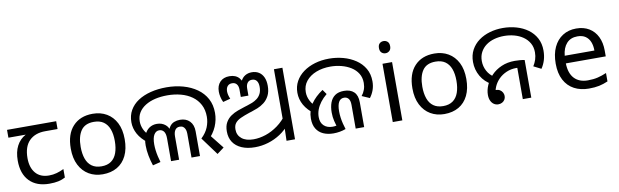

<svg xmlns="http://www.w3.org/2000/svg" viewBox="-46 -1233 5605 1739"><g transform="rotate(-10 2756.5 -363.5)"><path d="M301 10Q183 10 118 -57Q53 -124 53 -245Q53 -325 82 -380.5Q111 -436 165 -465H6V-537H458V-465H345Q251 -465 197.5 -411.5Q144 -358 144 -252Q144 -165 187 -114.5Q230 -64 310 -64Q347 -64 381 -73.5Q415 -83 447 -99V-21Q418 -5 383 2.5Q348 10 301 10Z M1041 -269Q1041 -180 1010.5 -117.5Q980 -55 924 -22.5Q868 10 791 10Q720 10 664.5 -22.5Q609 -55 577 -117.5Q545 -180 545 -269Q545 -402 612 -474Q679 -546 794 -546Q867 -546 922.5 -513.5Q978 -481 1009.5 -419.5Q1041 -358 1041 -269ZM636 -269Q636 -206 652.5 -159.5Q669 -113 704 -88Q739 -63 793 -63Q847 -63 882 -88Q917 -113 933.5 -159.5Q950 -206 950 -269Q950 -333 933 -378Q916 -423 881.5 -447.5Q847 -472 792 -472Q710 -472 673 -418Q636 -364 636 -269Z M1726 -154Q1771 -197 1790 -244.5Q1809 -292 1809 -341Q1809 -404 1784 -451.5Q1759 -499 1715 -530.5Q1671 -562 1613 -577.5Q1555 -593 1489 -593Q1429 -593 1377.5 -581Q1326 -569 1286.5 -544.5Q1247 -520 1225 -484.5Q1203 -449 1203 -402Q1203 -365 1219.5 -329Q1236 -293 1273 -258L1247 -201Q1184 -248 1155.5 -300.5Q1127 -353 1127 -409Q1127 -471 1154.5 -519Q1182 -567 1231.5 -599.5Q1281 -632 1348 -649Q1415 -666 1494 -666Q1575 -666 1646.5 -646Q1718 -626 1772.5 -587.5Q1827 -549 1857.5 -492.5Q1888 -436 1888 -362Q1888 -298 1862.5 -238Q1837 -178 1781 -123L1795 -184L1910 -39L1846 9ZM1252 9Q1237 -35 1227.5 -84.5Q1218 -134 1218 -179Q1218 -235 1234.5 -274.5Q1251 -314 1281 -334.5Q1311 -355 1351 -355Q1398 -355 1431 -327Q1464 -299 1469 -243H1447Q1451 -286 1467.5 -310.5Q1484 -335 1509.5 -345Q1535 -355 1564 -355Q1620 -355 1653 -321Q1686 -287 1686 -227V0H1608V-220Q1608 -227 1606.5 -239Q1605 -251 1599.5 -263.5Q1594 -276 1582.5 -285Q1571 -294 1551 -294Q1523 -294 1508.5 -273Q1494 -252 1494 -214V0H1420V-210Q1420 -253 1404.5 -273.5Q1389 -294 1362 -294Q1332 -294 1314 -264.5Q1296 -235 1296 -175Q1296 -150 1299.5 -121.5Q1303 -93 1309.5 -64.5Q1316 -36 1324 -9L1252 9Z M2192 8Q2121 8 2069.5 -14.5Q2018 -37 1991 -78Q1964 -119 1964 -177Q1964 -227 1983 -260Q2002 -293 2032 -313.5Q2062 -334 2096.5 -346.5Q2131 -359 2163 -369L2186 -376Q2210 -383 2234.5 -393Q2259 -403 2280 -419Q2301 -435 2314 -460.5Q2327 -486 2327 -524Q2327 -560 2312 -579.5Q2297 -599 2269 -599Q2242 -599 2227.5 -580Q2213 -561 2213 -529V-463H2143V-530Q2143 -562 2128.5 -580.5Q2114 -599 2086 -599Q2059 -599 2044 -581.5Q2029 -564 2029 -533Q2029 -519 2033 -501.5Q2037 -484 2046 -464L1978 -446Q1966 -471 1960.5 -496.5Q1955 -522 1955 -544Q1955 -600 1986.5 -633Q2018 -666 2073 -666Q2132 -666 2163 -629.5Q2194 -593 2194 -534H2163Q2163 -575 2177 -604.5Q2191 -634 2217.5 -650Q2244 -666 2279 -666Q2316 -666 2343.5 -649Q2371 -632 2386 -599.5Q2401 -567 2401 -521Q2401 -466 2382 -429.5Q2363 -393 2333.5 -370.5Q2304 -348 2272.5 -335.5Q2241 -323 2216 -315L2196 -309Q2145 -292 2111.5 -276.5Q2078 -261 2061 -239Q2044 -217 2044 -181Q2044 -128 2083 -96.5Q2122 -65 2191 -65Q2246 -65 2303.5 -84Q2361 -103 2415.5 -142.5Q2470 -182 2512 -242L2517 -146Q2479 -97 2426.5 -62.5Q2374 -28 2314 -10Q2254 8 2192 8ZM2486 -143 2482 -175V-658H2560V0H2482Z M2914 8Q2861 8 2820.5 -10Q2780 -28 2757 -65Q2734 -102 2734 -159Q2734 -235 2774 -293Q2814 -351 2883 -397L2913 -354Q2878 -325 2854 -293Q2830 -261 2818 -228Q2806 -195 2806 -161Q2806 -109 2836 -81Q2866 -53 2916 -53Q2933 -53 2950 -56.5Q2967 -60 2983 -69L2961 -25Q2947 -66 2938 -102.5Q2929 -139 2929 -181Q2929 -232 2943.5 -271.5Q2958 -311 2989.5 -333Q3021 -355 3072 -355Q3131 -355 3163.5 -323.5Q3196 -292 3196 -228V0H3118V-218Q3118 -257 3103 -275.5Q3088 -294 3062 -294Q3029 -294 3013 -265Q2997 -236 2997 -180Q2997 -151 3001 -121.5Q3005 -92 3012 -64.5Q3019 -37 3027 -12Q3000 -2 2971.5 3Q2943 8 2914 8ZM2778 -197Q2714 -244 2684 -297.5Q2654 -351 2654 -411Q2654 -469 2680 -516Q2706 -563 2752 -596.5Q2798 -630 2858.5 -648Q2919 -666 2989 -666Q3056 -666 3119 -649Q3182 -632 3232.5 -598Q3283 -564 3312.5 -513.5Q3342 -463 3342 -395Q3342 -353 3329 -316.5Q3316 -280 3293 -250L3222 -281Q3241 -304 3251.5 -333Q3262 -362 3262 -395Q3262 -445 3239 -482Q3216 -519 3177 -543.5Q3138 -568 3089 -580.5Q3040 -593 2989 -593Q2916 -593 2857.5 -570Q2799 -547 2764.5 -504.5Q2730 -462 2730 -403Q2730 -362 2749 -324.5Q2768 -287 2805 -254L2778 -197Z M3547 -536V0H3459V-536ZM3504 -737Q3524 -737 3539.5 -723.5Q3555 -710 3555 -681Q3555 -653 3539.5 -639Q3524 -625 3504 -625Q3482 -625 3467 -639Q3452 -653 3452 -681Q3452 -710 3467 -723.5Q3482 -737 3504 -737Z M4183 -269Q4183 -180 4152.5 -117.5Q4122 -55 4066 -22.5Q4010 10 3933 10Q3862 10 3806.5 -22.5Q3751 -55 3719 -117.5Q3687 -180 3687 -269Q3687 -402 3754 -474Q3821 -546 3936 -546Q4009 -546 4064.5 -513.5Q4120 -481 4151.5 -419.5Q4183 -358 4183 -269ZM3778 -269Q3778 -206 3794.5 -159.5Q3811 -113 3846 -88Q3881 -63 3935 -63Q3989 -63 4024 -88Q4059 -113 4075.5 -159.5Q4092 -206 4092 -269Q4092 -333 4075 -378Q4058 -423 4023.5 -447.5Q3989 -472 3934 -472Q3852 -472 3815 -418Q3778 -364 3778 -269Z M4404 -182Q4339 -217 4304 -277.5Q4269 -338 4269 -409Q4269 -472 4295 -520Q4321 -568 4365.5 -600.5Q4410 -633 4467 -649.5Q4524 -666 4587 -666Q4652 -666 4711.5 -649Q4771 -632 4817 -598.5Q4863 -565 4889.5 -515.5Q4916 -466 4916 -401Q4916 -355 4904 -315Q4892 -275 4869 -241L4800 -276Q4817 -302 4827 -333Q4837 -364 4837 -399Q4837 -447 4816 -483.5Q4795 -520 4759.5 -544.5Q4724 -569 4679 -581Q4634 -593 4586 -593Q4538 -593 4495 -581Q4452 -569 4419.5 -545Q4387 -521 4368 -485.5Q4349 -450 4349 -404Q4349 -355 4372 -312Q4395 -269 4438 -243L4404 -182ZM4429 8Q4407 8 4389 -4Q4371 -16 4360.5 -38.5Q4350 -61 4350 -92Q4350 -136 4370 -182Q4390 -228 4427.5 -267Q4465 -306 4519.5 -330Q4574 -354 4643 -354Q4665 -354 4689.5 -352Q4714 -350 4733 -346V0H4655V-310L4700 -283Q4685 -286 4671.5 -287Q4658 -288 4646 -288Q4596 -288 4554.5 -270Q4513 -252 4483.5 -222.5Q4454 -193 4438 -156.5Q4422 -120 4422 -84Q4422 -69 4429 -56.5Q4436 -44 4444 -33L4386 -96Q4388 -106 4394.5 -112Q4401 -118 4410 -121Q4419 -124 4428 -124Q4450 -124 4465.5 -114.5Q4481 -105 4489.5 -89.5Q4498 -74 4498 -57Q4498 -38 4489 -23.5Q4480 -9 4464.5 -0.5Q4449 8 4429 8Z M5241 -546Q5310 -546 5359.5 -516Q5409 -486 5435.5 -431.5Q5462 -377 5462 -304V-251H5095Q5097 -160 5141.5 -112.5Q5186 -65 5266 -65Q5317 -65 5356.5 -74.5Q5396 -84 5438 -102V-25Q5397 -7 5357 1.5Q5317 10 5262 10Q5186 10 5127.5 -21Q5069 -52 5036.5 -113.5Q5004 -175 5004 -264Q5004 -352 5033.5 -415Q5063 -478 5116.5 -512Q5170 -546 5241 -546ZM5240 -474Q5177 -474 5140.5 -433.5Q5104 -393 5097 -321H5370Q5370 -367 5356 -401Q5342 -435 5313.5 -454.5Q5285 -474 5240 -474Z"/></g></svg>

Font: oriya25
Style: Book
Weight: 400
Designer: Jelle Bosma - Monotype Design Team
Foundry: Monotype Imaging Inc.
Version: Version 2.003